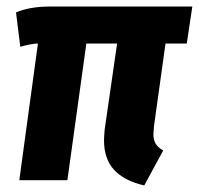

<svg xmlns="http://www.w3.org/2000/svg" viewBox="-20 -551 608 587"><path d="M451 -167Q449 -147 449 -142Q449 -123 456 -111.5Q463 -100 479 -91L421 16Q360 2 329 -31.5Q298 -65 298 -122Q298 -131 300 -155L338 -418H244L186 0H39L96 -418Q73 -417 42 -408L29 -513Q71 -531 132 -531H568L551 -418H486Z"/></svg>

Font: Fira Sans Condensed
Style: Bold Italic
Weight: 700
Width: 3
Italic angle: -8°
Designer: Carrois Corporate & Edenspiekermann AG
Foundry: Carrois Corporate GbR & Edenspiekermann AG
Version: Version 4.203